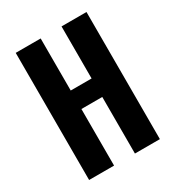

<svg xmlns="http://www.w3.org/2000/svg" viewBox="-147 -682 708 773"><g transform="rotate(-30 206.5 -295.5)"><path d="M42 0V-591H158V-349H255V-591H371V0H255V-263H158V0Z"/></g></svg>

Font: Alumni Sans
Style: Bold
Weight: 700
Designer: Robert E. Leuschke
Foundry: Robert E. Leuschke
Version: Version 1.018